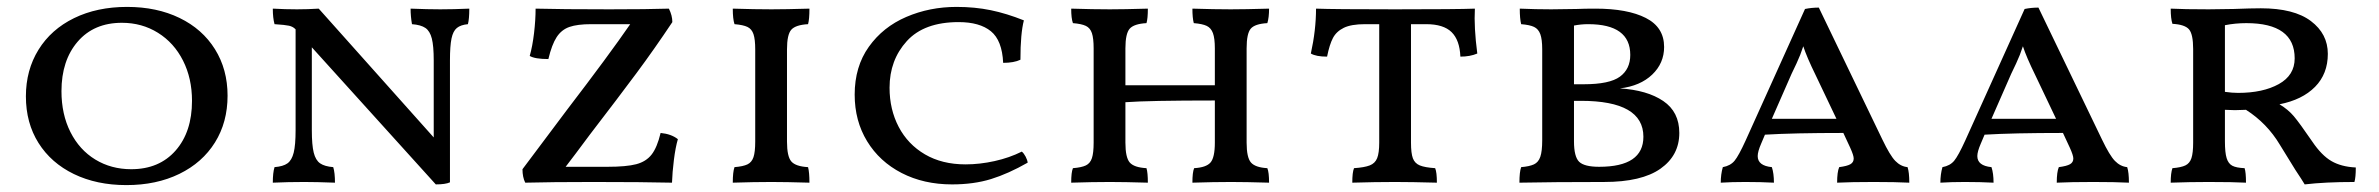

<svg xmlns="http://www.w3.org/2000/svg" viewBox="-20 -527 6888 556"><path d="M55 -248Q55 -324 91.5 -383Q128 -442 194.5 -474.5Q261 -507 348 -507Q434 -507 500 -475Q566 -443 602.5 -384.5Q639 -326 639 -250Q639 -173 602.5 -114.5Q566 -56 499.5 -23.5Q433 9 346 9Q260 9 194 -23Q128 -55 91.5 -113Q55 -171 55 -248ZM536 -235Q536 -300 510 -351.5Q484 -403 437.5 -432Q391 -461 333 -461Q252 -461 205 -406.5Q158 -352 158 -263Q158 -196 184 -144.5Q210 -93 256 -65Q302 -37 360 -37Q441 -37 488.5 -91Q536 -145 536 -235Z M1339 -502Q1339 -472 1335 -457Q1314 -455 1303 -446Q1292 -437 1287.5 -415.5Q1283 -394 1283 -352V1Q1270 7 1242 7L883 -390V-150Q883 -107 888.5 -85Q894 -63 907 -54Q920 -45 945 -43Q950 -27 950 2Q896 0 861 0Q814 0 770 2Q770 -27 775 -43Q800 -45 812.5 -54Q825 -63 830.5 -85Q836 -107 836 -150V-442L835 -443Q828 -450 817 -452.5Q806 -455 775 -457Q770 -475 770 -502Q806 -500 840 -500Q871 -500 903 -502L1236 -129V-352Q1236 -394 1230.5 -415.5Q1225 -437 1212 -446Q1199 -455 1173 -457Q1169 -480 1169 -502Q1219 -500 1255 -500Q1293 -500 1339 -502Z M1943 -124Q1936 -100 1931.5 -64Q1927 -28 1926 2Q1842 0 1697 0Q1577 0 1501 2Q1493 -14 1493 -37Q1493 -37 1622 -209Q1743 -367 1805 -457H1692Q1652 -457 1629 -449Q1606 -441 1592 -419.5Q1578 -398 1568 -356Q1529 -356 1514 -365Q1522 -393 1526.5 -431Q1531 -469 1531 -502Q1605 -500 1745 -500Q1855 -500 1917 -502Q1927 -482 1927 -463Q1875 -385 1823 -315Q1771 -245 1688 -137Q1642 -75 1618 -44H1739Q1794 -44 1822.5 -51.5Q1851 -59 1867 -79.5Q1883 -100 1893 -142Q1924 -139 1943 -124Z M2107 -43Q2132 -45 2144.5 -51Q2157 -57 2162 -72Q2167 -87 2167 -117V-384Q2167 -413 2162 -428Q2157 -443 2144.5 -449Q2132 -455 2107 -457Q2102 -472 2102 -502Q2166 -500 2214 -500Q2254 -500 2324 -502Q2324 -471 2320 -457Q2284 -455 2271.5 -441Q2259 -427 2259 -384V-117Q2259 -74 2271.5 -59.5Q2284 -45 2320 -43Q2324 -28 2324 2Q2256 0 2214 0Q2164 0 2102 2Q2102 -29 2107 -43Z M2935 -354Q2916 -345 2885 -345Q2882 -410 2849.5 -436.5Q2817 -463 2756 -463Q2656 -463 2606 -408Q2556 -353 2556 -273Q2556 -210 2582.5 -159.5Q2609 -109 2658.5 -80Q2708 -51 2776 -51Q2817 -51 2860 -60.5Q2903 -70 2939 -88Q2945 -83 2950 -73.5Q2955 -64 2956 -56Q2900 -24 2850 -8.5Q2800 7 2737 7Q2655 7 2591 -26Q2527 -59 2491 -118Q2455 -177 2455 -253Q2455 -334 2496 -391.5Q2537 -449 2604.5 -478Q2672 -507 2750 -507Q2803 -507 2849 -497.5Q2895 -488 2945 -468Q2935 -430 2935 -354Z M3650 -40Q3655 -28 3655 2Q3587 0 3545 0Q3495 0 3433 2Q3433 -28 3438 -40Q3473 -42 3485.5 -56.5Q3498 -71 3498 -114V-236Q3306 -236 3239 -231V-114Q3239 -71 3251.5 -56.5Q3264 -42 3300 -40Q3304 -27 3304 2Q3236 0 3194 0Q3144 0 3082 2Q3082 -28 3087 -40Q3112 -42 3124.5 -48Q3137 -54 3142 -69Q3147 -84 3147 -114V-387Q3147 -416 3142 -431Q3137 -446 3124.5 -452Q3112 -458 3087 -460Q3082 -474 3082 -502Q3146 -500 3194 -500Q3234 -500 3304 -502Q3304 -473 3300 -460Q3264 -458 3251.5 -444Q3239 -430 3239 -387V-280H3498V-387Q3498 -416 3492.5 -431Q3487 -446 3474.5 -452Q3462 -458 3437 -460Q3433 -475 3433 -502Q3497 -500 3544 -500Q3585 -500 3655 -502Q3655 -476 3650 -460Q3614 -458 3602 -444Q3590 -430 3590 -387V-114Q3590 -71 3602.5 -56.5Q3615 -42 3650 -40Z M4258 -372Q4237 -363 4209 -363Q4207 -411 4183.5 -434Q4160 -457 4110 -457H4066V-114Q4066 -83 4071.5 -68.5Q4077 -54 4091.5 -48Q4106 -42 4136 -40Q4141 -28 4141 2Q4067 0 4020 0Q3962 0 3896 2Q3896 -28 3901 -40Q3931 -42 3946.5 -48Q3962 -54 3968 -69Q3974 -84 3974 -114V-457H3933Q3893 -457 3871.5 -446.5Q3850 -436 3840 -417Q3830 -398 3823 -363Q3791 -363 3776 -372Q3791 -440 3791 -502Q3843 -500 4020 -500Q4200 -500 4251 -502Q4248 -448 4258 -372Z M4843 -142Q4843 -77 4788.5 -38.5Q4734 0 4625 0Q4478 0 4380 2Q4380 -29 4385 -43Q4409 -45 4422 -51Q4435 -57 4440.5 -73Q4446 -89 4446 -121V-384Q4446 -413 4440.5 -428Q4435 -443 4422.5 -449Q4410 -455 4385 -457Q4381 -473 4381 -502Q4427 -500 4472 -500L4546 -501Q4567 -502 4600 -502Q4693 -502 4746 -475Q4799 -448 4799 -391Q4799 -344 4764.5 -311Q4730 -278 4671 -271Q4750 -266 4796.5 -234.5Q4843 -203 4843 -142ZM4579 -457Q4558 -457 4538 -453V-283H4566Q4641 -283 4671 -305Q4701 -327 4701 -368Q4701 -457 4579 -457ZM4739 -131Q4739 -235 4558 -235H4538V-118Q4538 -73 4553 -58.5Q4568 -44 4611 -44Q4739 -44 4739 -131Z M5509 2Q5469 0 5406 0Q5340 0 5300 2Q5300 -29 5306 -43Q5329 -46 5338.5 -51.5Q5348 -57 5348 -68Q5348 -77 5338 -99L5318 -142Q5174 -142 5091 -137L5080 -111Q5070 -88 5070 -75Q5070 -47 5111 -43Q5117 -25 5117 2Q5079 0 5034 0Q4995 0 4963 2Q4963 -22 4969 -43Q4991 -47 5003 -61.5Q5015 -76 5035 -120L5207 -501Q5226 -505 5247 -505L5431 -123Q5453 -77 5468.5 -61Q5484 -45 5504 -43Q5509 -28 5509 2ZM5298 -183 5238 -309Q5212 -362 5202 -393Q5194 -368 5182.5 -343.5Q5171 -319 5168 -313L5111 -183Z M6145 2Q6105 0 6042 0Q5976 0 5936 2Q5936 -29 5942 -43Q5965 -46 5974.5 -51.5Q5984 -57 5984 -68Q5984 -77 5974 -99L5954 -142Q5810 -142 5727 -137L5716 -111Q5706 -88 5706 -75Q5706 -47 5747 -43Q5753 -25 5753 2Q5715 0 5670 0Q5631 0 5599 2Q5599 -22 5605 -43Q5627 -47 5639 -61.5Q5651 -76 5671 -120L5843 -501Q5862 -505 5883 -505L6067 -123Q6089 -77 6104.5 -61Q6120 -45 6140 -43Q6145 -28 6145 2ZM5934 -183 5874 -309Q5848 -362 5838 -393Q5830 -368 5818.5 -343.5Q5807 -319 5804 -313L5747 -183Z M6802 -42Q6802 -13 6798 0Q6713 0 6654 7Q6647 -5 6627 -35L6582 -108Q6545 -170 6484 -209L6452 -208L6423 -209V-118Q6423 -85 6428 -69Q6433 -53 6444.5 -47Q6456 -41 6480 -40Q6484 -28 6484 2Q6447 0 6375 0Q6322 0 6266 2Q6266 -26 6271 -40Q6296 -42 6308.5 -48Q6321 -54 6326 -69Q6331 -84 6331 -114V-385Q6331 -428 6319 -442Q6307 -456 6271 -458Q6266 -473 6266 -502Q6304 -500 6376 -500L6448 -501Q6500 -503 6527 -503Q6623 -503 6672 -466Q6721 -429 6721 -371Q6721 -313 6684 -275.5Q6647 -238 6581 -225Q6606 -210 6622.5 -190.5Q6639 -171 6676 -117Q6703 -77 6731.5 -60.5Q6760 -44 6802 -42ZM6625 -358Q6625 -460 6485 -460Q6453 -460 6423 -454V-261Q6444 -258 6461 -258Q6533 -258 6579 -283.5Q6625 -309 6625 -358Z"/></svg>

Font: Vollkorn SC
Style: Regular
Weight: 400
Designer: Friedrich Althausen
Foundry: Friedrich Althausen
Version: Version 4.015